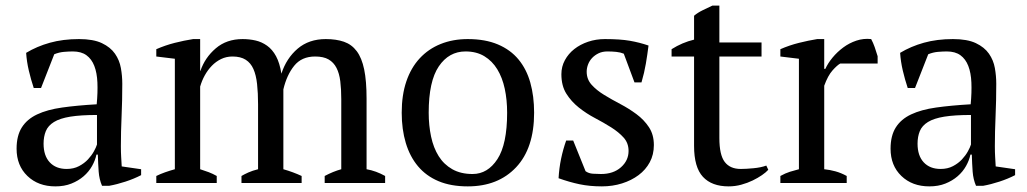

<svg xmlns="http://www.w3.org/2000/svg" viewBox="-20 -651 3654 683"><path d="M410 -131Q410 -109 411 -93Q412 -77 413 -59L482 -49V-28Q457 -15 426.5 -5Q396 5 368 10H343Q333 -13 331 -40.5Q329 -68 328 -101H323Q319 -81 307.5 -60.5Q296 -40 277.5 -24Q259 -8 234 2Q209 12 177 12Q116 12 77.5 -25Q39 -62 39 -122Q39 -168 57.5 -197.5Q76 -227 112 -244Q148 -261 201 -268.5Q254 -276 324 -280Q328 -323 326.5 -357.5Q325 -392 315.5 -416.5Q306 -441 287.5 -454.5Q269 -468 239 -468Q225 -468 207.5 -466.5Q190 -465 173 -458L126 -338H100Q90 -368 82.5 -400Q75 -432 73 -463Q111 -486 157.5 -499Q204 -512 261 -512Q312 -512 342.5 -497.5Q373 -483 389 -460Q405 -437 410 -409Q415 -381 415 -353Q415 -293 412.5 -237.5Q410 -182 410 -131ZM217 -50Q242 -50 261 -60Q280 -70 293 -84Q306 -98 314 -112.5Q322 -127 325 -137V-242Q267 -242 230 -236Q193 -230 172 -217Q151 -204 143 -184.5Q135 -165 135 -140Q135 -97 157 -73.5Q179 -50 217 -50Z M1053 0H839V-25Q849 -31 863.5 -37.5Q878 -44 898 -49V-280Q898 -320 894.5 -352Q891 -384 881.5 -405.5Q872 -427 854 -438.5Q836 -450 807 -450Q785 -450 766.5 -441Q748 -432 733.5 -417Q719 -402 708.5 -383Q698 -364 692 -343V-49Q708 -44 722.5 -38.5Q737 -33 751 -25V0H536V-25Q550 -32 567 -38Q584 -44 602 -49V-442L536 -450V-476Q568 -490 601.5 -498.5Q635 -507 667 -512H692V-399H693Q709 -446 747.5 -479Q786 -512 843 -512Q867 -512 889 -507Q911 -502 930 -488.5Q949 -475 962 -451Q975 -427 981 -389Q999 -444 1039 -478Q1079 -512 1139 -512Q1176 -512 1203.5 -502.5Q1231 -493 1249 -469Q1267 -445 1275.5 -404Q1284 -363 1284 -300V-49Q1318 -43 1350 -25V0H1135V-25Q1165 -41 1194 -49V-298Q1194 -334 1190.5 -362Q1187 -390 1177 -409.5Q1167 -429 1149 -439.5Q1131 -450 1101 -450Q1053 -450 1026.5 -417Q1000 -384 988 -333V-49Q1023 -39 1053 -25Z M1409 -250Q1409 -313 1425.5 -361.5Q1442 -410 1473 -443.5Q1504 -477 1547.5 -494.5Q1591 -512 1644 -512Q1706 -512 1751 -493Q1796 -474 1824.5 -439.5Q1853 -405 1866.5 -357Q1880 -309 1880 -250Q1880 -124 1816 -56Q1752 12 1644 12Q1584 12 1540 -6.5Q1496 -25 1467 -59.5Q1438 -94 1423.5 -142.5Q1409 -191 1409 -250ZM1505 -250Q1505 -205 1513.5 -165Q1522 -125 1540.5 -95.5Q1559 -66 1589 -49Q1619 -32 1661 -32Q1715 -32 1749.5 -85Q1784 -138 1784 -250Q1784 -296 1775.5 -335.5Q1767 -375 1749 -404.5Q1731 -434 1703 -451Q1675 -468 1636 -468Q1577 -468 1541 -415Q1505 -362 1505 -250Z M2216 -114Q2216 -142 2198.5 -161.5Q2181 -181 2154 -198Q2127 -215 2096.5 -231Q2066 -247 2039 -268.5Q2012 -290 1994.5 -318Q1977 -346 1977 -387Q1977 -414 1989.5 -437Q2002 -460 2023 -476.5Q2044 -493 2072 -502.5Q2100 -512 2132 -512Q2186 -512 2220.5 -506Q2255 -500 2287 -489Q2283 -457 2277.5 -424.5Q2272 -392 2262 -358H2237L2199 -460Q2187 -465 2172 -466.5Q2157 -468 2141 -468Q2123 -468 2109.5 -461.5Q2096 -455 2086.5 -445Q2077 -435 2072 -422Q2067 -409 2067 -396Q2067 -369 2084.5 -349.5Q2102 -330 2129 -313.5Q2156 -297 2186.5 -281Q2217 -265 2244 -245Q2271 -225 2288.5 -198.5Q2306 -172 2306 -135Q2306 -101 2291.5 -74Q2277 -47 2251.5 -28Q2226 -9 2192.5 1.5Q2159 12 2121 12Q2078 12 2042 4.5Q2006 -3 1967 -17Q1969 -53 1976 -86.5Q1983 -120 1994 -151H2019L2063 -42Q2074 -34 2089.5 -33Q2105 -32 2118 -32Q2162 -32 2189 -56Q2216 -80 2216 -114Z M2369 -476Q2407 -500 2449 -510V-595Q2462 -606 2479.5 -614.5Q2497 -623 2514 -631H2539V-500H2689V-450H2539V-160Q2539 -100 2558 -75Q2577 -50 2615 -50Q2633 -50 2660 -52.5Q2687 -55 2706 -62L2713 -47Q2705 -38 2690.5 -28Q2676 -18 2657.5 -9Q2639 0 2617 6Q2595 12 2572 12Q2512 12 2480.5 -22Q2449 -56 2449 -132V-450H2369Z M2969 -425Q2958 -419 2941.5 -400.5Q2925 -382 2912 -346V-49Q2932 -47 2952 -41.5Q2972 -36 2992 -25V0H2756V-25Q2774 -35 2790 -40Q2806 -45 2822 -49V-442L2756 -450V-476Q2788 -490 2822 -498.5Q2856 -507 2887 -512H2912V-406H2916Q2925 -426 2941.5 -446Q2958 -466 2979.5 -482Q3001 -498 3026.5 -506.5Q3052 -515 3079 -512Q3086 -499 3091.5 -483.5Q3097 -468 3102 -451V-425Z M3519 -131Q3519 -109 3520 -93Q3521 -77 3522 -59L3591 -49V-28Q3566 -15 3535.5 -5Q3505 5 3477 10H3452Q3442 -13 3440 -40.5Q3438 -68 3437 -101H3432Q3428 -81 3416.5 -60.5Q3405 -40 3386.5 -24Q3368 -8 3343 2Q3318 12 3286 12Q3225 12 3186.5 -25Q3148 -62 3148 -122Q3148 -168 3166.5 -197.5Q3185 -227 3221 -244Q3257 -261 3310 -268.5Q3363 -276 3433 -280Q3437 -323 3435.5 -357.5Q3434 -392 3424.5 -416.5Q3415 -441 3396.5 -454.5Q3378 -468 3348 -468Q3334 -468 3316.5 -466.5Q3299 -465 3282 -458L3235 -338H3209Q3199 -368 3191.5 -400Q3184 -432 3182 -463Q3220 -486 3266.5 -499Q3313 -512 3370 -512Q3421 -512 3451.5 -497.5Q3482 -483 3498 -460Q3514 -437 3519 -409Q3524 -381 3524 -353Q3524 -293 3521.5 -237.5Q3519 -182 3519 -131ZM3326 -50Q3351 -50 3370 -60Q3389 -70 3402 -84Q3415 -98 3423 -112.5Q3431 -127 3434 -137V-242Q3376 -242 3339 -236Q3302 -230 3281 -217Q3260 -204 3252 -184.5Q3244 -165 3244 -140Q3244 -97 3266 -73.5Q3288 -50 3326 -50Z"/></svg>

Font: PT Serif
Style: Regular
Weight: 400
Designer: A.Korolkova, O.Umpeleva, V.Yefimov
Foundry: ParaType Ltd
Version: Version 1.000W OFL; ttfautohint (v1.6)